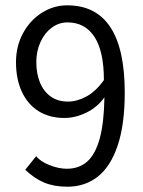

<svg xmlns="http://www.w3.org/2000/svg" viewBox="-20 -688 537 720"><path d="M230.5 -55.2Q276.4 -55.2 306.9 -82Q337.4 -108.9 353.8 -168Q370.1 -227.1 371.6 -323.2Q345.7 -286.1 304.2 -265.9Q262.7 -245.6 221.2 -245.6Q166 -245.6 125.2 -270.8Q84.5 -295.9 62.3 -343.3Q40 -390.6 40 -455.1Q40 -514.6 66.4 -563.5Q92.8 -612.3 137 -640.1Q181.2 -668 231.9 -668Q447.8 -668 447.8 -340.8Q447.8 -220.7 421.1 -141.8Q394.5 -63 346.4 -25.4Q298.3 12.2 232.9 12.2Q183.1 12.2 146 -3.2Q108.9 -18.6 74.7 -51.3L115.7 -102.5Q130.4 -83 165 -69.1Q199.7 -55.2 230.5 -55.2ZM232.9 -604Q200.7 -604 174.1 -584.2Q147.5 -564.5 131.8 -530.5Q116.2 -496.6 116.2 -455.1Q116.2 -412.6 129.6 -379.2Q143.1 -345.7 169.7 -326.4Q196.3 -307.1 234.9 -307.1Q269 -307.1 304.2 -326.2Q339.4 -345.2 369.6 -387.7Q369.6 -495.6 334.2 -549.8Q298.8 -604 232.9 -604Z"/></svg>

Font: Varta
Style: Regular
Weight: 400
Designer: Joana Correia, Viktoriya Grabowska, Eben Sorkin
Foundry: Sorkin Type
Version: Version 1.003; ttfautohint (v1.3) -l 8 -r 24 -G 200 -x 12 -H